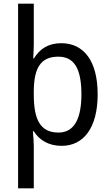

<svg xmlns="http://www.w3.org/2000/svg" viewBox="-20 -780 599 1040"><path d="M509 -269C509 -451 433 -546 312 -546C240 -546 195 -514 164 -464H160C161 -485 163 -517 163 -539V-760H78V240H163V10C163 -11 160 -50 158 -69H163C192 -23 241 10 314 10C433 10 509 -88 509 -269ZM421 -269C421 -144 386 -62 297 -62C198 -62 163 -132 163 -268V-287C164 -413 201 -473 296 -473C382 -473 421 -408 421 -269Z"/></svg>

Font: Noto Sans Arabic SemCond
Style: Regular
Weight: 400
Width: 4
Designer: Monotype Design Team, Nadine Chahine, Nizar Qandah and Khaled Hosny
Foundry: Monotype Imaging Inc.
Version: Version 2.012